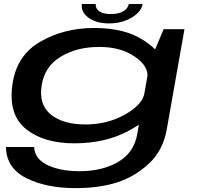

<svg xmlns="http://www.w3.org/2000/svg" viewBox="-20 -736 1048 992"><path d="M369.5 236Q494.5 236 586.2 206Q678 176 750 108.8Q822 41.5 841.5 -67L933 -585H825.5L755 -418L689 -43.5Q673 52 591.2 100.2Q509.5 148.5 391 148.5Q320.5 148.5 267.5 133Q214.5 117.5 186.5 90.8Q158.5 64 156.5 23.5H11Q12 131.5 115.2 183.8Q218.5 236 369.5 236ZM364 4.5Q526 4.5 645.8 -60.8Q765.5 -126 773.5 -172L726 -254Q716.5 -195.5 625.5 -144.2Q534.5 -93 422 -93Q305.5 -93 242.8 -144Q180 -195 195 -293Q209.5 -391.5 292.8 -442.5Q376 -493.5 492.5 -493.5Q605 -493.5 677.8 -442.5Q750.5 -391.5 741 -333.5L816 -412.5Q824 -458.5 726.2 -525Q628.5 -591.5 466.5 -591.5Q309.5 -591.5 186.2 -519.5Q63 -447.5 43.5 -294Q23.5 -141.5 115.2 -68.5Q207 4.5 364 4.5ZM542 -615Q591.5 -615 629 -629.8Q666.5 -644.5 689.8 -667Q713 -689.5 717 -715.5H645.5Q643 -703 633.2 -691Q623.5 -679 603.2 -671.2Q583 -663.5 550.5 -663.5Q521.5 -663.5 504.2 -671.5Q487 -679.5 480 -691.2Q473 -703 475 -715.5H403Q399 -689.5 414.5 -667Q430 -644.5 463 -629.8Q496 -615 542 -615Z"/></svg>

Font: Anybody ExtraExpanded Medium
Style: Italic
Weight: 500
Width: 8
Italic angle: -10°
Version: Version 1.113;gftools[0.9.25]